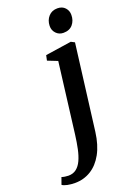

<svg xmlns="http://www.w3.org/2000/svg" viewBox="-311 -837 792 1159"><g transform="rotate(-20 85.0 -258.0)"><path d="M179.5 7.5Q169 88.5 138.5 143.8Q108 199 62 227.2Q16 255.5 -40.5 255.5Q-66 255.5 -88.8 250.8Q-111.5 246 -122 238L-106 193.5Q-98.5 196.5 -85.8 198.5Q-73 200.5 -63 200.5Q-32.5 200.5 -11.8 184.2Q9 168 22.5 138.5Q36 109 44.5 68.8Q53 28.5 59 -19L115.5 -471.5L52 -496.5L59 -529.5L226 -554.5L249 -542.5ZM204 -620Q175.5 -620 156.8 -640Q138 -660 139 -688.5Q140 -724 161.5 -748Q183 -772 218.5 -772Q250 -772 267.8 -752.2Q285.5 -732.5 285 -706Q285 -669.5 264 -644.8Q243 -620 204 -620Z"/></g></svg>

Font: Merriweather 48pt SemiBold
Style: Italic
Weight: 600
Italic angle: -7.8°
Designer: Eben Sorkin
Foundry: Eben Sorkin
Version: Version 2.101